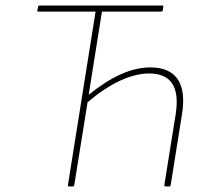

<svg xmlns="http://www.w3.org/2000/svg" viewBox="-20 -675 758 695"><path d="M230 0Q225 0 226 -6L326 -633H119Q114 -633 115 -637L118 -651Q119 -655 123 -655H568Q572 -655 571 -650L569 -636Q567 -633 563 -633H349L301 -332Q363 -382 418 -406.5Q473 -431 524 -431Q594 -431 623 -388.5Q652 -346 639 -263L598 -6Q597 0 593 0H580Q574 0 575 -6L616 -262Q639 -409 520 -409Q472 -409 416 -383.5Q360 -358 297 -305L249 -6Q248 0 243 0Z"/></svg>

Font: Sofia Sans Thin
Style: Italic
Weight: 250
Italic angle: -9°
Version: Version 4.100-B